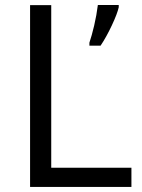

<svg xmlns="http://www.w3.org/2000/svg" viewBox="-20 -734 559 754"><path d="M331.1 -566.4Q340.3 -593.3 349.9 -634Q359.4 -674.8 364.3 -714.4H446.3V-705.6Q440.9 -680.7 419.4 -634.8Q397.9 -588.9 375 -554.7H331.1ZM98.1 0V-713.9H181.2V-75.2H496.1V0Z"/></svg>

Font: Zoram GWebM
Style: Regular
Weight: 400
Foundry: Ascender Corporation
Version: Version 1.000